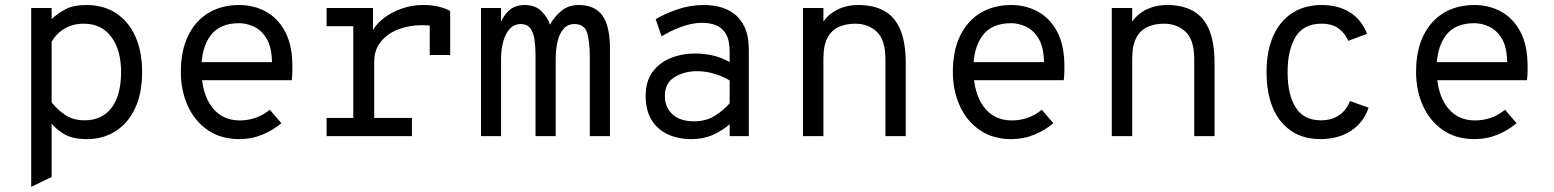

<svg xmlns="http://www.w3.org/2000/svg" viewBox="-20 -543 6200 766"><path d="M104.5 202.5V-511H186V-467Q209.5 -489 241 -506Q272.5 -523 324.5 -523Q393.5 -523 443.2 -490.2Q493 -457.5 520 -397.5Q547 -337.5 547 -256Q547 -170.5 518.8 -110.8Q490.5 -51 440.8 -19.5Q391 12 327.5 12Q271.5 12 239.2 -6.2Q207 -24.5 186 -49.5V163ZM317.5 -63Q387 -63 425 -112.8Q463 -162.5 463 -256Q463 -343.5 424 -396Q385 -448.5 314 -448.5Q272 -448.5 238.8 -429.5Q205.5 -410.5 186 -376.5V-135Q209.5 -104.5 241 -83.8Q272.5 -63 317.5 -63Z M934.5 12Q861 12 808.8 -24Q756.5 -60 729 -121Q701.5 -182 701.5 -256Q701.5 -340.5 730.5 -400.2Q759.5 -460 811.8 -491.5Q864 -523 934.5 -523Q992 -523 1040.2 -497Q1088.5 -471 1117.5 -416.8Q1146.5 -362.5 1146.5 -277.5Q1146.5 -268 1146.2 -254.2Q1146 -240.5 1144 -223H765.5V-295H1065Q1064 -356 1043.2 -389.8Q1022.5 -423.5 992.5 -437Q962.5 -450.5 934.5 -450.5Q856.5 -450.5 820 -401.2Q783.5 -352 783.5 -269.5Q783.5 -173.5 824 -118Q864.5 -62.5 937 -62.5Q967.5 -62.5 997.5 -72.2Q1027.5 -82 1056.5 -105L1102.5 -51.5Q1070.5 -24 1027.2 -6Q984 12 934.5 12Z M1283 0V-72.5H1389.5V-438.5H1283V-511H1468V-396.5L1462 -411Q1478 -445.5 1510.8 -470.5Q1543.5 -495.5 1584.2 -509.2Q1625 -523 1665.5 -523Q1704.5 -523 1732 -516Q1759.5 -509 1776 -499V-323.5H1694.5V-475L1719.5 -436Q1707 -439.5 1692.8 -441Q1678.5 -442.5 1663 -442.5Q1612.5 -442.5 1569 -425.8Q1525.5 -409 1499.2 -376.5Q1473 -344 1473 -297V-72.5H1623.5V0Z M1899 0V-511H1979V-416.5L1967 -424.5Q1981 -471.5 2006.5 -497.2Q2032 -523 2072.5 -523Q2116 -523 2140.5 -498.2Q2165 -473.5 2174 -444.5Q2191.5 -476.5 2219.8 -499.8Q2248 -523 2289 -523Q2352.5 -523 2383 -481.5Q2413.5 -440 2413.5 -348V0H2333V-313Q2333 -380.5 2321.8 -413.8Q2310.5 -447 2272 -447Q2245 -447 2228.5 -428.2Q2212 -409.5 2204.5 -377.8Q2197 -346 2197 -307.5V0H2116.5V-323.5Q2116.5 -356 2112.5 -384.2Q2108.5 -412.5 2096 -429.8Q2083.5 -447 2058 -447Q2031.5 -447 2014 -428.2Q1996.5 -409.5 1987.8 -377.8Q1979 -346 1979 -307.5V0Z M2738.5 12Q2685 12 2643.8 -7.2Q2602.5 -26.5 2579.2 -64.8Q2556 -103 2556 -160.5Q2556 -219.5 2584 -256.8Q2612 -294 2656.5 -311.8Q2701 -329.5 2751 -329.5Q2788.5 -329.5 2822.2 -322Q2856 -314.5 2891 -295.5V-335.5Q2891 -382.5 2876 -407.8Q2861 -433 2836 -442.5Q2811 -452 2781.5 -452Q2740.5 -452 2696.2 -435.2Q2652 -418.5 2619.5 -398L2596 -466.5Q2629.5 -487 2680.8 -505Q2732 -523 2789.5 -523Q2818.5 -523 2849.5 -515.8Q2880.5 -508.5 2907.5 -489Q2934.5 -469.5 2951 -434.2Q2967.5 -399 2967.5 -342.5V0H2891V-47.5Q2862.5 -22 2824.2 -5Q2786 12 2738.5 12ZM2749 -59Q2797.5 -59 2833 -81.8Q2868.5 -104.5 2891 -131V-222Q2867 -237 2832 -248Q2797 -259 2761 -259Q2709.5 -259 2671 -235.2Q2632.5 -211.5 2632.5 -160.5Q2632.5 -115 2662.8 -87Q2693 -59 2749 -59Z M3183.5 0V-511H3265V-415.5L3252 -433Q3264 -461 3286 -481Q3308 -501 3338 -512Q3368 -523 3404.5 -523Q3465.5 -523 3507.8 -499.5Q3550 -476 3571.8 -424.8Q3593.5 -373.5 3593.5 -290.5V0H3512.5V-306Q3512.5 -384.5 3477.8 -416.5Q3443 -448.5 3392 -448.5Q3355 -448.5 3326.2 -435.5Q3297.5 -422.5 3281.2 -392Q3265 -361.5 3265 -308V0Z M4014.5 12Q3941 12 3888.8 -24Q3836.5 -60 3809 -121Q3781.5 -182 3781.5 -256Q3781.5 -340.5 3810.5 -400.2Q3839.5 -460 3891.8 -491.5Q3944 -523 4014.5 -523Q4072 -523 4120.2 -497Q4168.5 -471 4197.5 -416.8Q4226.5 -362.5 4226.5 -277.5Q4226.5 -268 4226.2 -254.2Q4226 -240.5 4224 -223H3845.5V-295H4145Q4144 -356 4123.2 -389.8Q4102.5 -423.5 4072.5 -437Q4042.5 -450.5 4014.5 -450.5Q3936.5 -450.5 3900 -401.2Q3863.5 -352 3863.5 -269.5Q3863.5 -173.5 3904 -118Q3944.5 -62.5 4017 -62.5Q4047.5 -62.5 4077.5 -72.2Q4107.5 -82 4136.5 -105L4182.5 -51.5Q4150.5 -24 4107.2 -6Q4064 12 4014.5 12Z M4415.5 0V-511H4497V-415.5L4484 -433Q4496 -461 4518 -481Q4540 -501 4570 -512Q4600 -523 4636.5 -523Q4697.5 -523 4739.8 -499.5Q4782 -476 4803.8 -424.8Q4825.5 -373.5 4825.5 -290.5V0H4744.5V-306Q4744.5 -384.5 4709.8 -416.5Q4675 -448.5 4624 -448.5Q4587 -448.5 4558.2 -435.5Q4529.5 -422.5 4513.2 -392Q4497 -361.5 4497 -308V0Z M5247.5 12Q5148.5 12 5090.8 -58Q5033 -128 5033 -255Q5033 -339 5059.5 -399Q5086 -459 5135.5 -491Q5185 -523 5254 -523Q5318.5 -523 5365.2 -494Q5412 -465 5434 -408L5359 -380Q5346.5 -409.5 5321 -429Q5295.5 -448.5 5252 -448.5Q5181 -448.5 5149 -396.2Q5117 -344 5117 -255Q5117 -164.5 5149.5 -113.8Q5182 -63 5250 -63Q5293 -63 5322.8 -83.5Q5352.5 -104 5365.5 -140L5440 -113.5Q5420.5 -54.5 5370 -21.2Q5319.5 12 5247.5 12Z M5862.5 12Q5789 12 5736.8 -24Q5684.5 -60 5657 -121Q5629.5 -182 5629.5 -256Q5629.5 -340.5 5658.5 -400.2Q5687.5 -460 5739.8 -491.5Q5792 -523 5862.5 -523Q5920 -523 5968.2 -497Q6016.5 -471 6045.5 -416.8Q6074.5 -362.5 6074.5 -277.5Q6074.5 -268 6074.2 -254.2Q6074 -240.5 6072 -223H5693.5V-295H5993Q5992 -356 5971.2 -389.8Q5950.5 -423.5 5920.5 -437Q5890.5 -450.5 5862.5 -450.5Q5784.5 -450.5 5748 -401.2Q5711.5 -352 5711.5 -269.5Q5711.5 -173.5 5752 -118Q5792.5 -62.5 5865 -62.5Q5895.5 -62.5 5925.5 -72.2Q5955.5 -82 5984.5 -105L6030.5 -51.5Q5998.5 -24 5955.2 -6Q5912 12 5862.5 12Z"/></svg>

Font: Overpass Mono
Style: Regular
Weight: 400
Designer: Delve Withrington, Dave Bailey
Foundry: Delve Fonts LLC
Version: Version 4.000